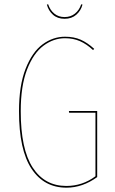

<svg xmlns="http://www.w3.org/2000/svg" viewBox="-20 -860 533 889"><path d="M416 -634 411 -628Q381 -656 350 -669.5Q319 -683 281 -683Q228 -683 181.5 -648.5Q135 -614 105.5 -538.5Q76 -463 76 -345Q76 -169 131.5 -84Q187 1 287 1Q362 1 422 -44V-338H300L299 -346H430V-40Q362 9 288 9Q184 9 126 -78.5Q68 -166 68 -345Q68 -464 98.5 -541.5Q129 -619 177 -654.5Q225 -690 281 -690Q322 -690 353 -676.5Q384 -663 416 -634ZM197 -839 203 -840Q212 -813 231.5 -797Q251 -781 279 -781Q307 -781 327 -797Q347 -813 356 -840L362 -839Q355 -811 333.5 -792Q312 -773 279 -773Q246 -773 225 -792Q204 -811 197 -839Z"/></svg>

Font: Fira Sans Compressed Eight
Style: Regular
Weight: 100
Width: 1
Designer: bBox Type GmbH & Carrois Corporate GbR & Edenspiekermann AG
Foundry: bBox Type GmbH & Carrois Corporate GbR & Edenspiekermann AG
Version: Version 4.301